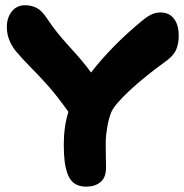

<svg xmlns="http://www.w3.org/2000/svg" viewBox="-20 -720 696 726"><path d="M306.2 -14.2Q280.3 -14.2 262.9 -25.4Q245.6 -36.6 236.8 -59.3Q228 -82 224.6 -108.4Q221.2 -134.8 221.2 -172.9Q221.2 -243.7 238.8 -296.9Q197.3 -355.5 163.8 -393.3Q130.4 -431.2 97.2 -464.4Q64 -497.6 38.1 -528.8Q5.9 -570.8 5.9 -617.2Q5.9 -653.8 24.9 -677Q43.9 -700.2 74.2 -700.2Q99.1 -700.2 118.9 -689.9Q138.7 -679.7 157.2 -650.9Q189.9 -600.6 242.9 -543.2Q295.9 -485.8 324.2 -445.8Q404.3 -548.8 519 -643.1Q540.5 -660.2 555.4 -666.5Q570.3 -672.9 586.9 -672.9Q619.6 -672.9 637.7 -649.4Q655.8 -626 655.8 -585Q655.8 -553.7 645.5 -531Q635.3 -508.3 605 -486.8Q528.8 -432.1 470.2 -377.7Q411.6 -323.2 399.9 -293.9Q390.6 -269.5 385.7 -240.2Q380.9 -210.9 380.1 -195.6Q379.4 -180.2 380.1 -137.9Q380.9 -95.7 380.9 -85.9Q380.9 -48.3 359.6 -31.2Q338.4 -14.2 306.2 -14.2Z"/></svg>

Font: Shantell Sans Irregular
Style: Regular
Weight: 800
Designer: Stephen Nixon, Anya Danilova, Shantell Martin
Foundry: Arrow Type
Version: Version 1.006;[9816181b4]